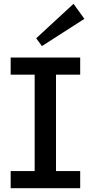

<svg xmlns="http://www.w3.org/2000/svg" viewBox="-20 -988 477 1008"><path d="M36 0V-90H162V-596H36V-686H401V-596H274V-90H401V0ZM200 -746 170 -787 366 -968 423 -889Z"/></svg>

Font: BioRhyme ExtraBold Medium
Style: Regular
Weight: 500
Version: Version 1.600;gftools[0.9.33]